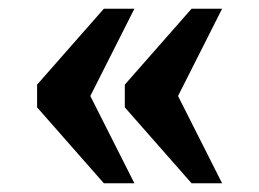

<svg xmlns="http://www.w3.org/2000/svg" viewBox="-20 -490 594 440"><path d="M419 -70 266 -244V-296L419 -470H489L388 -270L489 -70ZM218 -70 65 -244V-296L218 -470H288L187 -270L288 -70Z"/></svg>

Font: Noto Serif Oriya
Style: Bold
Weight: 700
Designer: David Williams
Foundry: Google LLC, David Williams
Version: Version 1.051; ttfautohint (v1.8.4.7-5d5b)